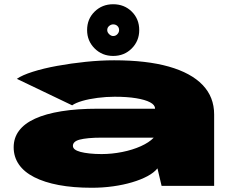

<svg xmlns="http://www.w3.org/2000/svg" viewBox="-20 -877 1116 906"><path d="M413.5 9Q465 9 513.5 2.2Q562 -4.5 603.2 -16.8Q644.5 -29 675.5 -45.5Q706.5 -62 723 -82.5L742.5 0H990.5V-337Q990.5 -419.5 936 -476.2Q881.5 -533 776.5 -562.8Q671.5 -592.5 518.5 -592.5Q454 -592.5 384.2 -585.2Q314.5 -578 250 -566.2Q185.5 -554.5 135 -538.5Q84.5 -522.5 59.5 -505L320.5 -380Q336.5 -391.5 368.2 -400.8Q400 -410 440.5 -415.2Q481 -420.5 521 -420.5Q580 -420.5 622.5 -413.5Q665 -406.5 688.2 -394.2Q711.5 -382 711.5 -365V-364H441Q344 -364 269.8 -352Q195.5 -340 145.2 -317Q95 -294 69.8 -260.2Q44.5 -226.5 44.5 -182Q44.5 -137 69 -101.2Q93.5 -65.5 141.5 -41Q189.5 -16.5 257.5 -3.8Q325.5 9 413.5 9ZM459.5 -150Q428 -150 402.8 -152.8Q377.5 -155.5 359.8 -160.2Q342 -165 333 -172Q324 -179 324 -189Q324 -199 332 -206.5Q340 -214 356.2 -218.2Q372.5 -222.5 398.5 -225Q424.5 -227.5 460 -227.5H704.5V-226.5Q684 -205 644.8 -187.2Q605.5 -169.5 556.8 -159.8Q508 -150 459.5 -150ZM514 -613Q566.5 -613 601.8 -648.5Q637 -684 637 -735Q637 -787.5 601.8 -822.2Q566.5 -857 514 -857Q462 -857 426.5 -822.2Q391 -787.5 391 -735Q391 -684 426.5 -648.5Q462 -613 514 -613ZM514 -707Q504 -707 495 -715.8Q486 -724.5 486 -735Q486 -747 495 -754.5Q504 -762 514 -762Q526 -762 534 -754.5Q542 -747 542 -735Q542 -724.5 534 -715.8Q526 -707 514 -707Z"/></svg>

Font: Anybody ExtraExpanded Black
Style: Regular
Weight: 900
Width: 8
Version: Version 1.113;gftools[0.9.25]